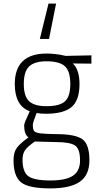

<svg xmlns="http://www.w3.org/2000/svg" viewBox="-20 -807 546 1065"><path d="M291 -787 252 -591H201L249 -787ZM259 238Q139 238 97 204.5Q55 171 55 82Q55 38 73.5 13Q92 -12 138 -45Q114 -61 114 -112Q114 -119 122 -138.5Q130 -158 138 -174L145 -190Q62 -220 62 -341Q62 -510 239 -510Q262 -510 288.5 -507Q315 -504 330 -500L344 -497L487 -500V-454L384 -455Q421 -420 421 -341Q421 -250 376.5 -213Q332 -176 235 -176Q205 -176 183 -180Q162 -127 162 -114Q162 -89 169.5 -80Q177 -71 202.5 -67.5Q228 -64 293 -63Q397 -63 436.5 -35Q476 -7 476 82Q476 164 423 201Q370 238 259 238ZM289 -19 173 -22Q133 6 119 26Q105 46 105 79Q105 145 136 169.5Q167 194 260 194Q346 194 385 167.5Q424 141 424 83Q424 18 395.5 -0.5Q367 -19 289 -19ZM238 -218Q311 -218 340.5 -245Q370 -272 370 -341Q370 -411 340.5 -439Q311 -467 238 -467Q171 -467 141.5 -438.5Q112 -410 112 -341Q112 -273 141.5 -245.5Q171 -218 238 -218Z"/></svg>

Font: TitilliumText
Style: Light
Weight: 300
Designer: Accademia di Belle Arti di Urbino and others
Foundry: Accademia di Belle Arti di Urbino and others.
Version: Version 60.001